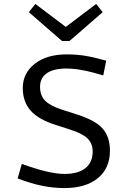

<svg xmlns="http://www.w3.org/2000/svg" viewBox="-20 -945 654 978"><path d="M308 -59Q378 -59 415 -88.5Q452 -118 452 -173Q452 -215 425 -240.5Q398 -266 337 -285L266 -308Q178 -335 137 -380.5Q96 -426 96 -497Q96 -572 157 -620Q218 -668 320 -668Q368 -668 412.5 -661Q457 -654 521 -636L506 -561Q446 -579 400.5 -587.5Q355 -596 318 -596Q253 -596 218.5 -572Q184 -548 184 -503Q184 -458 210.5 -431.5Q237 -405 300 -385L372 -362Q464 -333 502 -291Q540 -249 540 -177Q540 -88 478.5 -37.5Q417 13 307 13Q251 13 193 1Q135 -11 70 -36L91 -110Q160 -85 215 -72Q270 -59 308 -59ZM470 -925 503 -883 334 -736H296L127 -883L160 -925L315 -808Z"/></svg>

Font: Intel One Mono
Style: Regular
Weight: 400
Monospace: yes
Designer: Fred Shallcrass
Foundry: Frere-Jones Type LLC
Version: Version 1.400;hotconv 1.1.0;makeotfexe 2.6.0;FJTRelease1.4